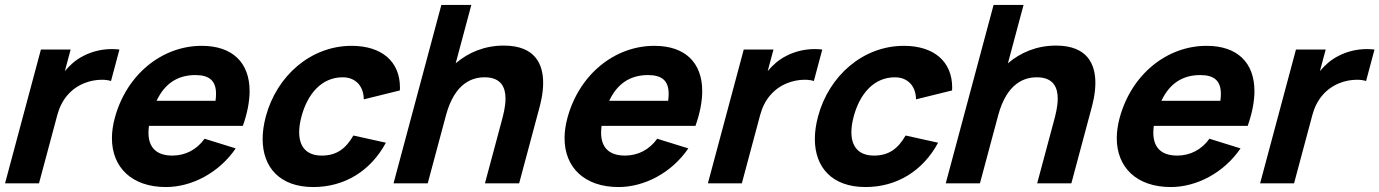

<svg xmlns="http://www.w3.org/2000/svg" viewBox="-23 -740 5568 775"><path d="M313.1 -514C284.2 -499.5 259.5 -478 238.8 -453L262.1 -540H142.1L-2.6 0H134.4L208.4 -276C225 -338 262.8 -382 316.6 -404C339.2 -413.4 365.1 -418.1 388.1 -418.1C401.9 -418.1 414.7 -416.4 425.1 -413L459.1 -540C449.1 -541.3 438.8 -541.9 428.4 -541.9C389.6 -541.9 349 -532.9 313.1 -514Z M578.3 -232H957.3C975.6 -284 984.5 -331.1 984.5 -372.3C984.5 -486.4 916.3 -555 791.4 -555C631.4 -555 487.6 -440 440.1 -263C432.5 -234.5 428.8 -207.4 428.8 -182.1C428.8 -63.8 509.8 15 646.6 15C750.6 15 860.9 -42 928.4 -141L802.9 -180C771.1 -136 725.7 -112 672.7 -112C608.4 -112 576.3 -144.8 576.3 -204.5C576.3 -213.1 577 -222.3 578.3 -232ZM765.7 -437C822.1 -437 849 -414 849 -361.1C849 -352.6 848.3 -343.2 846.9 -333H608.9C641.2 -401.5 692.7 -437 765.7 -437Z M1241.6 15C1366.6 15 1472.8 -49 1534.6 -164L1403.4 -193C1373.4 -141 1336.7 -112 1275.7 -112C1213.9 -112 1184.6 -148.3 1184.6 -206.3C1184.6 -225.3 1187.8 -246.8 1194 -270C1218.1 -360 1274.3 -428 1360.3 -428C1410.3 -428 1444.5 -395 1445.5 -339L1591.1 -375C1591.3 -379 1591.4 -383 1591.4 -387C1591.4 -490.9 1518.7 -555 1396.4 -555C1231.4 -555 1093.9 -434 1050 -270C1041.4 -237.9 1037.1 -207.3 1037.1 -178.9C1037.1 -64.1 1106.9 15 1241.6 15Z M2010.5 -556C1933 -556 1867 -528 1816.4 -484.5L1879.5 -720H1758.5L1565.5 0H1703.5L1777 -274C1812.9 -408 1886.2 -428 1933.2 -428C2000.3 -428 2017.5 -386.5 2017.5 -342C2017.5 -309.6 2008.4 -275.6 2002.9 -255L1934.5 0H2072.5L2153.7 -303C2158.3 -320.2 2169.4 -361.4 2169.4 -405.5C2169.4 -476.8 2140.7 -556 2010.5 -556Z M2405.3 -232H2784.3C2802.6 -284 2811.5 -331.1 2811.5 -372.3C2811.5 -486.4 2743.3 -555 2618.4 -555C2458.4 -555 2314.6 -440 2267.1 -263C2259.5 -234.5 2255.8 -207.4 2255.8 -182.1C2255.8 -63.8 2336.8 15 2473.6 15C2577.6 15 2687.9 -42 2755.4 -141L2629.9 -180C2598.1 -136 2552.7 -112 2499.7 -112C2435.4 -112 2403.3 -144.8 2403.3 -204.5C2403.3 -213.1 2404 -222.3 2405.3 -232ZM2592.7 -437C2649.1 -437 2676 -414 2676 -361.1C2676 -352.6 2675.3 -343.2 2673.9 -333H2435.9C2468.2 -401.5 2519.7 -437 2592.7 -437Z M3150.1 -514C3121.2 -499.5 3096.5 -478 3075.8 -453L3099.1 -540H2979.1L2834.4 0H2971.4L3045.4 -276C3062 -338 3099.8 -382 3153.6 -404C3176.2 -413.4 3202.1 -418.1 3225.1 -418.1C3238.9 -418.1 3251.7 -416.4 3262.1 -413L3296.1 -540C3286.1 -541.3 3275.8 -541.9 3265.4 -541.9C3226.6 -541.9 3186 -532.9 3150.1 -514Z M3470.6 15C3595.6 15 3701.8 -49 3763.6 -164L3632.4 -193C3602.4 -141 3565.7 -112 3504.7 -112C3442.9 -112 3413.6 -148.3 3413.6 -206.3C3413.6 -225.3 3416.8 -246.8 3423 -270C3447.1 -360 3503.3 -428 3589.3 -428C3639.3 -428 3673.5 -395 3674.5 -339L3820.1 -375C3820.3 -379 3820.4 -383 3820.4 -387C3820.4 -490.9 3747.7 -555 3625.4 -555C3460.4 -555 3322.9 -434 3279 -270C3270.4 -237.9 3266.1 -207.3 3266.1 -178.9C3266.1 -64.1 3335.9 15 3470.6 15Z M4239.5 -556C4162 -556 4096 -528 4045.4 -484.5L4108.5 -720H3987.5L3794.5 0H3932.5L4006 -274C4041.9 -408 4115.2 -428 4162.2 -428C4229.3 -428 4246.5 -386.5 4246.5 -342C4246.5 -309.6 4237.4 -275.6 4231.9 -255L4163.5 0H4301.5L4382.7 -303C4387.3 -320.2 4398.4 -361.4 4398.4 -405.5C4398.4 -476.8 4369.7 -556 4239.5 -556Z M4634.3 -232H5013.3C5031.6 -284 5040.5 -331.1 5040.5 -372.3C5040.5 -486.4 4972.3 -555 4847.4 -555C4687.4 -555 4543.6 -440 4496.1 -263C4488.5 -234.5 4484.8 -207.4 4484.8 -182.1C4484.8 -63.8 4565.8 15 4702.6 15C4806.6 15 4916.9 -42 4984.4 -141L4858.9 -180C4827.1 -136 4781.7 -112 4728.7 -112C4664.4 -112 4632.3 -144.8 4632.3 -204.5C4632.3 -213.1 4633 -222.3 4634.3 -232ZM4821.7 -437C4878.1 -437 4905 -414 4905 -361.1C4905 -352.6 4904.3 -343.2 4902.9 -333H4664.9C4697.2 -401.5 4748.7 -437 4821.7 -437Z M5379.1 -514C5350.2 -499.5 5325.5 -478 5304.8 -453L5328.1 -540H5208.1L5063.4 0H5200.4L5274.4 -276C5291 -338 5328.8 -382 5382.6 -404C5405.2 -413.4 5431.1 -418.1 5454.1 -418.1C5467.9 -418.1 5480.7 -416.4 5491.1 -413L5525.1 -540C5515.1 -541.3 5504.8 -541.9 5494.4 -541.9C5455.6 -541.9 5415 -532.9 5379.1 -514Z"/></svg>

Font: Manrope
Style: ExtraBoldItalic
Weight: 800
Italic angle: -15°
Designer: Mikhail Sharanda
Foundry: Mikhail Sharanda
Version: Version 4.502;hotconv 1.0.109;makeotfexe 2.5.65596